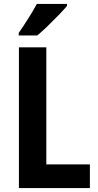

<svg xmlns="http://www.w3.org/2000/svg" viewBox="-20 -954 497 974"><path d="M76 0V-714H215V-120H436V0ZM320 -924Q305 -906 278.5 -878.5Q252 -851 222.5 -822.5Q193 -794 169 -774H75V-787Q100 -823 124.5 -862Q149 -901 167 -934H320Z"/></svg>

Font: Noto Sans Tamil Condensed
Style: Bold
Weight: 700
Width: 3
Designer: Jelle Bosma - Monotype Design Team
Foundry: Monotype Imaging Inc.
Version: Version 2.004; ttfautohint (v1.8.4.7-5d5b)